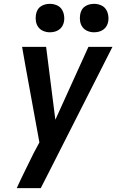

<svg xmlns="http://www.w3.org/2000/svg" viewBox="-20 -764 640 999"><path d="M192 215H67Q88 169 110.5 123.5Q133 78 155 33L185 -23L112 -423L95 -520H220L268 -141L440 -520H565L239 123ZM469 -596Q452 -596 436 -602.5Q420 -609 410 -622Q400 -635 397 -652.5Q394 -670 397 -688Q399 -700 405 -711.5Q411 -723 422 -730.5Q433 -738 445 -741Q457 -744 470 -744Q487 -744 503.5 -737.5Q520 -731 529.5 -718Q539 -705 542.5 -687.5Q546 -670 543 -652Q541 -640 534.5 -628.5Q528 -617 517 -609.5Q506 -602 494 -599Q482 -596 469 -596ZM239 -596Q222 -596 206 -602.5Q190 -609 180 -622Q170 -635 167 -652.5Q164 -670 167 -688Q169 -700 175 -711.5Q181 -723 192 -730.5Q203 -738 215 -741Q227 -744 240 -744Q257 -744 273.5 -737.5Q290 -731 299.5 -718Q309 -705 312.5 -687.5Q316 -670 313 -652Q311 -640 304.5 -628.5Q298 -617 287 -609.5Q276 -602 264 -599Q252 -596 239 -596Z"/></svg>

Font: Iosevka Extended Oblique
Style: Bold
Weight: 700
Width: 7
Italic angle: -9°
Monospace: yes
Designer: Belleve Invis
Foundry: Belleve Invis
Version: Version 32.5.0; ttfautohint (v1.8.4)